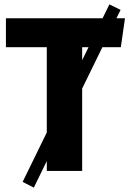

<svg xmlns="http://www.w3.org/2000/svg" viewBox="-20 -778 589 874"><path d="M530 -563 549 -695H510L529 -733L478 -758L447 -695H7V-563H193V-175L83 50L134 76L193 -45V0H354V-375L446 -563ZM354 -504V-563H383Z"/></svg>

Font: Fira Sans ExtraBold
Style: Regular
Weight: 800
Designer: bBox Type GmbH & Carrois Corporate GbR & Edenspiekermann AG
Foundry: bBox Type GmbH & Carrois Corporate GbR & Edenspiekermann AG
Version: Version 4.300;PS 004.300;hotconv 1.0.88;makeotf.lib2.5.64775